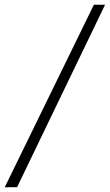

<svg xmlns="http://www.w3.org/2000/svg" viewBox="-63 -731 464 812"><path d="M381.3 -710.9 9.3 60.5 -43 61 334 -710.9Z"/></svg>

Font: Roboto Condensed Light
Style: Italic
Weight: 300
Italic angle: -12°
Designer: Christian Robertson
Foundry: Google
Version: Version 3.0; 2020